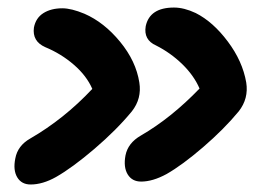

<svg xmlns="http://www.w3.org/2000/svg" viewBox="-20 -551 704 514"><path d="M357.9 -64.9Q333.5 -64.9 321.8 -84.2Q310.1 -103.5 315.9 -134.8Q322.3 -168 356.9 -188Q438 -234.9 514.2 -314Q499 -349.1 467.8 -379.4Q436.5 -409.7 397.9 -429.2Q363.8 -444.3 370.1 -481Q380.9 -530.8 445.8 -530.8Q472.7 -530.8 503.9 -516.1Q550.3 -492.7 589.8 -439.9Q629.4 -387.2 639.2 -330.1Q646 -287.1 619.1 -252.9Q579.6 -205.1 523.7 -157Q467.8 -108.9 425.8 -85Q388.7 -64.9 357.9 -64.9ZM62 -57.1Q37.6 -57.1 26.1 -76.4Q14.6 -95.7 21 -127Q27.3 -161.1 61 -180.2Q151.4 -232.4 227.1 -313Q211.9 -348.1 177.7 -377.7Q143.6 -407.2 101.1 -424.8Q65.9 -440.4 70.8 -477.1Q75.7 -502.9 96.2 -515.9Q116.7 -528.8 147 -528.8Q170.9 -528.8 206.1 -514.2Q258.8 -491.2 301.5 -439.2Q344.2 -387.2 353 -330.1Q359.9 -287.1 333 -252.9Q292 -203.1 232.9 -152.6Q173.8 -102.1 129.9 -77.1Q94.2 -57.1 62 -57.1Z"/></svg>

Font: Shantell Sans Irregular Bouncy
Style: Italic
Weight: 600
Italic angle: -11.31°
Designer: Stephen Nixon, Anya Danilova, Shantell Martin
Foundry: Arrow Type
Version: Version 1.006;[9816181b4]